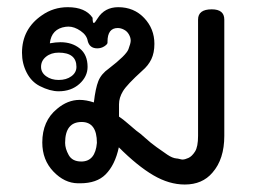

<svg xmlns="http://www.w3.org/2000/svg" viewBox="-20 -500 698 529"><path d="M489.1 8.4Q446 8.4 402.5 -17.1Q358.9 -42.6 307.4 -94.1Q297 -45.5 270.8 -19.3Q246.5 5 201 5H194.6Q157.4 4.5 127 -27.5Q96.5 -59.4 96.5 -107.4Q96.5 -166.8 137.1 -200Q166.3 -224.8 199.5 -224.8Q217.3 -224.8 238.6 -217.8Q243.1 -256.9 251 -276.7Q258.9 -296.5 280.2 -311.4Q327.7 -348 333.9 -364.4Q340.1 -380.7 340.1 -388.1Q340.1 -396.5 335.1 -405.2Q330.2 -413.9 321.5 -418.3Q312.9 -422.8 304.5 -422.8Q276.2 -422.8 276.2 -385.1V-382.2Q276.2 -378.2 267.6 -372.5Q258.9 -366.8 248 -366.8Q227.2 -366.8 221.8 -386.6Q219.3 -403 202 -414.9Q184.7 -426.7 168.8 -426.7L160.9 -426.2Q121.8 -420.8 117.3 -380.7Q133.7 -383.7 146.5 -383.7Q178.7 -383.7 200 -366.3Q221.3 -349 221.3 -315.8Q221.3 -289.1 198.8 -268.8Q176.2 -248.5 141.6 -248.5Q117.8 -248.5 89.6 -262.9Q66.3 -274.8 53.5 -300Q40.6 -325.2 40.6 -354.5Q40.6 -420.3 95.5 -457.9Q127.2 -480.2 166.8 -480.2Q215.3 -480.2 235.1 -451Q235.1 -436.6 238.6 -436.6Q241.1 -436.6 249 -449.5Q268.3 -480.2 305.9 -480.2Q349 -480.2 377.2 -450.5Q405.4 -420.8 405.4 -379.2Q405.4 -354.5 397 -336.9Q388.6 -319.3 371.8 -305Q329.7 -266.8 318.8 -248.8Q307.9 -230.7 307.9 -212.9V-178.7Q319.8 -170.8 330.7 -161.1Q341.6 -151.5 355.4 -140.1Q366.3 -132.7 380.9 -119.3Q395.5 -105.9 411.4 -94.6Q427.2 -83.2 441.1 -73.8Q455 -64.4 466.3 -63.4Q469.3 -63.4 474.8 -61.9Q480.2 -60.4 482.7 -60.4Q489.6 -60.4 499.3 -64.9Q508.9 -69.3 517.3 -82.4Q525.7 -95.5 525.7 -125.7V-446Q525.7 -474.3 563.4 -474.3Q598 -474.3 598 -446V-125.7Q598 -61.4 565.3 -24.3Q537.6 8.4 489.1 8.4ZM141.6 -279.7Q162.9 -279.7 176.7 -289.9Q190.6 -300 190.6 -315.8Q190.6 -355 141.6 -355Q120.8 -355 106.9 -343.8Q93.1 -332.7 93.1 -315.8Q93.1 -300 107.2 -289.9Q121.3 -279.7 141.6 -279.7ZM204 -55Q242.6 -55 247 -106.4Q247 -163.9 205 -163.9Q159.4 -163.9 159.4 -106.4Q159.4 -90.6 169.3 -72.8Q179.2 -55 204 -55Z"/></svg>

Font: Shan Wanhai
Style: Regular
Weight: 400
Designer: Khon Soe Zaw Thu
Foundry: Shan Unicode
Version: Version 1.00 June 3, 2017, initial release